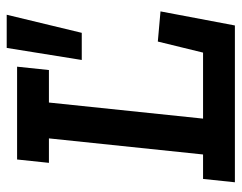

<svg xmlns="http://www.w3.org/2000/svg" viewBox="-94 -627 721 573"><g transform="rotate(-90 266.5 -340.5)"><path d="M455 -457H374L410 -681H509ZM9 0 19 -95H92L140 -555H67L77 -650H354L344 -555H247L199 -95H396L429 -230L519 -222L477 0Z"/></g></svg>

Font: Zilla Slab SemiBold
Style: Regular
Weight: 600
Designer: Typotheque.com
Foundry: Typotheque type foundry
Version: Version 1.0; 2017